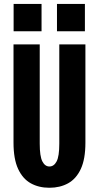

<svg xmlns="http://www.w3.org/2000/svg" viewBox="-20 -920 490 952"><path d="M225 11Q172.5 11 132.5 -11.2Q92.5 -33.5 69.8 -82.5Q47 -131.5 47 -212.5V-700H177V-207.5Q177 -145 190 -119.8Q203 -94.5 225 -94.5Q247.5 -94.5 260.8 -119.8Q274 -145 274 -207.5V-700H403.5V-212.5Q403.5 -131.5 380.8 -82.5Q358 -33.5 317.8 -11.2Q277.5 11 225 11ZM47.5 -900.5H186V-765H47.5ZM262.5 -900.5H401V-765H262.5Z"/></svg>

Font: Trispace Condensed SemiBold
Style: Regular
Weight: 600
Width: 3
Designer: Tyler Finck
Foundry: Etcetera Type Company
Version: Version 1.210; ttfautohint (v1.8.3)